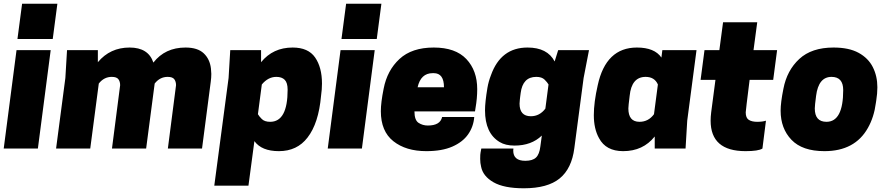

<svg xmlns="http://www.w3.org/2000/svg" viewBox="-21 -800 4779 1034"><path d="M183 0H-1L68 -530H252ZM263 -590H73L98 -780H288Z M1067 0H883L927 -341Q927 -361 917.5 -373.5Q908 -386 882 -386Q840 -386 812 -350L766 0H582L626 -341Q626 -361 616.5 -373.5Q607 -386 581 -386Q539 -386 511 -350L465 0H281L331 -380L340 -530H506V-465Q572 -544 677 -544Q778 -544 805 -463Q868 -544 978 -544Q1043 -544 1076 -513Q1109 -482 1115 -431L1117 -402Q1117 -382 1114 -360Z M1317 200H1133L1210 -380L1219 -530H1385V-465Q1449 -544 1555 -544Q1639 -544 1676 -490.5Q1713 -437 1713 -350Q1713 -319 1708 -284Q1695 -136 1635 -59Q1579 14 1481 14Q1388 14 1349 -40ZM1434 -144Q1528 -144 1528 -317Q1528 -354 1512.5 -370Q1497 -386 1467 -386Q1423 -386 1389 -345L1368 -185Q1374 -174 1389 -159Q1404 -144 1434 -144Z M1928 0H1744L1813 -530H1997ZM2008 -590H1818L1843 -780H2033Z M2275 14Q2165 14 2097.5 -39.5Q2030 -93 2030 -201Q2030 -248 2045 -322Q2064 -421 2130.5 -482.5Q2197 -544 2315 -544Q2432 -544 2490.5 -482Q2549 -420 2549 -320Q2549 -270 2540 -219L2537 -200H2211Q2211 -153 2233 -138.5Q2255 -124 2283 -124Q2350 -124 2360 -170H2533Q2529 -118 2500 -76.5Q2471 -35 2415 -10.5Q2359 14 2275 14ZM2370 -330Q2370 -406 2315 -406H2309Q2245 -406 2228 -330Z M2800 214Q2693 214 2636.5 181.5Q2580 149 2570 98Q2565 78 2565 56Q2565 43 2565.5 34Q2566 25 2571 0H2744L2743 11Q2743 66 2808 66Q2847 66 2865.5 48.5Q2884 31 2889 -11L2897 -70Q2841 -16 2750 -16Q2701 -16 2670 -35Q2591 -82 2591 -206Q2591 -249 2604 -327Q2610 -362 2623 -395Q2676 -544 2820 -544Q2927 -544 2966 -469L2985 -530H3151L3122 -380L3072 -2Q3058 108 2993 161Q2928 214 2800 214ZM2838 -174Q2885 -174 2916 -215L2933 -345Q2927 -356 2912 -371Q2897 -386 2867 -386Q2794 -386 2783 -299Q2781 -283 2780 -276Q2779 -269 2778.5 -262Q2778 -255 2777 -242Q2777 -174 2838 -174Z M3730 -530H3546ZM3335 14Q3242 14 3205 -56Q3177 -106 3177 -180Q3177 -249 3198 -341Q3242 -544 3409 -544Q3504 -544 3541 -490L3546 -530H3730L3680 -150L3671 0H3505V-65Q3442 14 3335 14ZM3423 -144Q3471 -144 3501 -185L3522 -345Q3504 -386 3456 -386Q3380 -386 3370 -284Q3363 -228 3363 -216Q3363 -144 3423 -144Z M3994 14Q3806 14 3806 -150Q3806 -171 3809 -195L3832 -370H3752L3773 -530H3853L3873 -680H4057L4037 -530H4164L4143 -370H4016Q3995 -203 3995 -195Q3995 -165 4011.5 -154.5Q4028 -144 4057 -144Q4085 -144 4104 -150L4085 0Q4063 14 3994 14Z M4419 14Q4300 14 4241.5 -47Q4183 -108 4183 -204Q4183 -248 4198 -322Q4217 -421 4283.5 -482.5Q4350 -544 4468 -544Q4551 -544 4603 -515.5Q4655 -487 4679.5 -438.5Q4704 -390 4704 -330Q4704 -297 4698 -259L4696 -246Q4686 -169 4653 -111Q4583 14 4419 14ZM4430 -144Q4520 -144 4520 -315Q4520 -386 4457 -386Q4387 -386 4374 -284Q4367 -231 4367 -216Q4367 -144 4430 -144Z"/></svg>

Font: Tanohe Sans ExtraBold
Style: Italic
Weight: 800
Designer: Village Type and Design LLC & Cristiano Sobral
Foundry: Cooper Hewitt Smithsonian Design Museum
Version: Version 1.00;September 29, 2021;FontCreator 13.0.0.2655 64-b